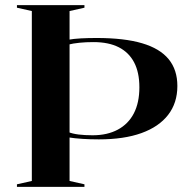

<svg xmlns="http://www.w3.org/2000/svg" viewBox="-20 -728 746 748"><path d="M46 0V-10L104 -23V-685L46 -698V-708H309V-698L251 -685V-23L309 -10V0ZM344 -564Q315 -564 290 -561.5Q265 -559 245 -554V-573Q267 -577 295 -578.5Q323 -580 357 -580Q464 -580 533.5 -559.5Q603 -539 637 -497.5Q671 -456 671 -393Q671 -327 635 -280.5Q599 -234 531 -209.5Q463 -185 365 -185Q332 -185 301 -187Q270 -189 245 -193V-214Q262 -207 286 -204Q310 -201 341 -201Q398 -201 439 -223Q480 -245 501.5 -286.5Q523 -328 523 -388Q523 -446 502.5 -485Q482 -524 442.5 -544Q403 -564 344 -564Z"/></svg>

Font: Kalnia Thin Medium
Style: Regular
Weight: 500
Version: Version 1.105